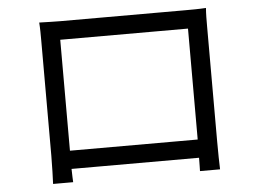

<svg xmlns="http://www.w3.org/2000/svg" viewBox="-50 -749 1100 819"><g transform="rotate(-5 500.0 -339.5)"><path d="M776 -604V-129H229V-604ZM858 -607C858 -632 858 -660 860 -685C830 -683 794 -683 772 -683H235C212 -683 185 -684 146 -685C148 -661 148 -630 148 -607V-115C148 -80 146 -6 145 6H231C230 -1 230 -25 229 -51H775C775 -24 774 -1 774 6H860C859 -5 858 -82 858 -114Z"/></g></svg>

Font: Squished Noto Sans CJK JP Regular
Style: Regular
Weight: 400
Designer: Ryoko NISHIZUKA (kana & ideographs); Paul D. Hunt (Latin, Greek & Cyrillic); Wenlong ZHANG (bopomofo); Sandoll Communica
Foundry: Adobe Systems Incorporated
Version: Version 1.004;PS 1.004;hotconv 1.0.82;makeotf.lib2.5.63406